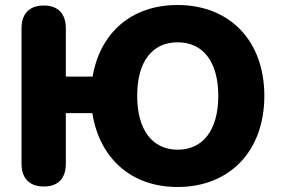

<svg xmlns="http://www.w3.org/2000/svg" viewBox="-20 -736 1123 767"><path d="M689 11C898 11 1036 -133 1036 -353C1036 -572 899 -716 689 -716C506 -716 380 -606 350 -430H243V-623C243 -682 211 -714 155 -714C98 -714 66 -682 66 -623V-82C66 -23 98 9 155 9C212 9 243 -23 243 -82V-284H349C377 -104 504 11 689 11ZM690 -138C588 -138 528 -218 528 -353C528 -489 587 -567 690 -567C792 -567 852 -488 852 -353C852 -218 792 -138 690 -138Z"/></svg>

Font: SN Pro Heavy
Style: Regular
Weight: 800
Designer: Tobias Whetton
Foundry: Supernotes
Version: Version 1.001;Glyphs 3.2 (3249)